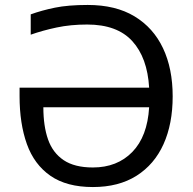

<svg xmlns="http://www.w3.org/2000/svg" viewBox="-20 -745 779 775"><path d="M332 -646Q265 -646 208.5 -634Q152 -622 104 -605V-687Q148 -703 201.5 -714Q255 -725 334 -725Q447 -725 523 -679Q599 -633 638 -550.5Q677 -468 677 -356Q677 -245 640 -163Q603 -81 531 -35.5Q459 10 355 10Q249 10 183.5 -35.5Q118 -81 88.5 -163.5Q59 -246 59 -357V-391H582Q575 -512 514 -579Q453 -646 332 -646ZM355 -69Q453 -69 514 -131.5Q575 -194 582 -312H155Q155 -236 174 -182Q193 -128 237 -98.5Q281 -69 355 -69Z"/></svg>

Font: Noto IKEA Arabic
Style: Regular
Weight: 400
Designer: Monotype Design Team
Foundry: Monotype Imaging Inc.
Version: Version 1.200